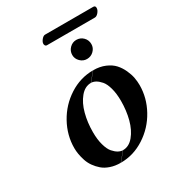

<svg xmlns="http://www.w3.org/2000/svg" viewBox="-172 -804 838 917"><g transform="rotate(-30 247.0 -345.5)"><path d="M292 -392.1 331.1 -439Q367.2 -439 395.8 -426.8Q424.3 -414.6 441.2 -396Q458 -377.4 469 -353.3Q480 -329.1 483.9 -308.1Q487.8 -287.1 487.8 -267.1Q487.8 -196.8 452.6 -133.1Q417.5 -69.3 356.4 -29.8Q295.4 9.8 225.1 9.8L264.2 -37.1Q297.4 -37.1 322.8 -67.9Q348.1 -98.6 360.6 -145.5Q373 -192.4 373 -246.1Q373 -286.6 364.5 -317.1Q356 -347.7 342.8 -362.8Q329.6 -377.9 316.7 -385Q303.7 -392.1 292 -392.1ZM263.2 -37.1 224.1 9.8Q193.8 9.8 168.7 1.2Q143.6 -7.3 127 -21.7Q110.4 -36.1 98.1 -53.5Q85.9 -70.8 79.3 -90.8Q72.8 -110.8 69.8 -128.4Q66.9 -146 66.9 -162.1Q66.9 -232.4 102.3 -296.4Q137.7 -360.4 198.7 -399.7Q259.8 -439 330.1 -439L291 -392.1Q257.8 -392.1 232.4 -361.3Q207 -330.6 194.6 -283.7Q182.1 -236.8 182.1 -183.1Q182.1 -142.6 190.7 -112.1Q199.2 -81.5 212.4 -66.4Q225.6 -51.3 238.5 -44.2Q251.5 -37.1 263.2 -37.1ZM280.8 -551.8Q280.8 -573.7 296.4 -589.4Q312 -605 333 -605Q355.5 -605 370.8 -589.6Q386.2 -574.2 386.2 -551.8Q386.2 -530.8 370.6 -515.4Q355 -500 333 -500Q312 -500 296.4 -515.4Q280.8 -530.8 280.8 -551.8ZM463.9 -652.8H200.2Q193.4 -652.8 190.2 -658.2Q187 -663.6 188 -669.9Q189.5 -679.7 198.7 -690.4Q208 -701.2 216.8 -701.2H482.9Q496.1 -701.2 494.1 -685.1Q492.7 -674.8 483.2 -663.8Q473.6 -652.8 463.9 -652.8Z"/></g></svg>

Font: Common Serif SemiBold
Style: Italic
Weight: 600
Italic angle: -12°
Designer: Philipp H. Poll, Khaled Hosny
Foundry: Stefan Peev, Context Ltd.
Version: Version 1.026